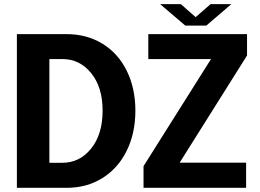

<svg xmlns="http://www.w3.org/2000/svg" viewBox="-20 -901 1249 921"><path d="M748 -881.3H847.2L918.5 -818.8L990.2 -881.3H1089.8L969.7 -778.3H868.7ZM61 0V-737.3H299.3Q396.5 -737.3 471.7 -691.2Q546.9 -645 588.1 -561.3Q629.4 -477.5 629.4 -370.1Q629.4 -262.7 588.1 -178.5Q546.9 -94.2 471.7 -47.1Q396.5 0 299.3 0ZM842.3 -120.6H1160.6V0H668.5V-104L992.2 -617.7H691.4V-737.3H1165V-634.8L842.3 -121.6ZM279.3 -617.7H216.8V-120.1H279.3Q362.3 -120.1 417.2 -188.5Q472.2 -256.8 472.2 -370.1Q472.2 -482.9 417.2 -550.3Q362.3 -617.7 279.3 -617.7Z"/></svg>

Font: Epilogue
Style: Bold
Weight: 700
Designer: Tyler Finck
Foundry: Etcetera Type Co
Version: Version 2.112